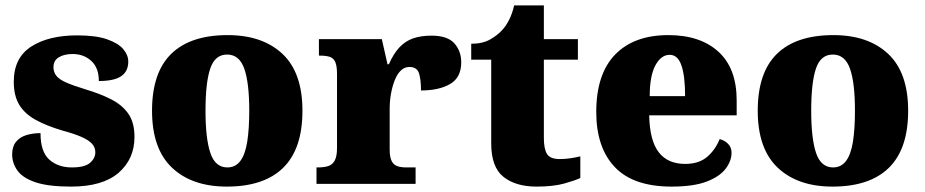

<svg xmlns="http://www.w3.org/2000/svg" viewBox="-20 -681 3425 711"><path d="M243 10Q159 10 111.5 -6Q64 -22 44.5 -49.5Q25 -77 25 -109Q25 -138 39 -155.5Q53 -173 77 -180.5Q101 -188 130 -188Q130 -119 162.5 -90Q195 -61 246 -61Q294 -61 313.5 -78Q333 -95 333 -117Q333 -136 320 -149.5Q307 -163 280.5 -174.5Q254 -186 213 -197Q152 -215 111.5 -237.5Q71 -260 51 -293.5Q31 -327 31 -378Q31 -467 95.5 -508.5Q160 -550 266 -550Q335 -550 376.5 -535.5Q418 -521 436.5 -499Q455 -477 455 -453Q455 -417 429 -399Q403 -381 346 -381Q346 -430 318 -455.5Q290 -481 249 -481Q218 -481 198 -469Q178 -457 178 -432Q178 -414 188.5 -400.5Q199 -387 225 -375.5Q251 -364 297 -350Q351 -334 392 -313Q433 -292 455.5 -259.5Q478 -227 478 -174Q478 -92 419 -41Q360 10 243 10Z M820 10Q691 10 617 -60Q543 -130 543 -271Q543 -412 614 -481.5Q685 -551 823 -551Q952 -551 1026 -481.5Q1100 -412 1100 -271Q1100 -130 1029 -60Q958 10 820 10ZM822 -61Q852 -61 870 -85Q888 -109 895.5 -156Q903 -203 903 -271Q903 -375 884.5 -427Q866 -479 821 -479Q776 -479 758.5 -427Q741 -375 741 -271Q741 -168 759 -114.5Q777 -61 822 -61Z M1152 0V-61H1157Q1180 -61 1195.5 -66Q1211 -71 1219.5 -86.5Q1228 -102 1228 -133V-407Q1228 -437 1221.5 -451.5Q1215 -466 1201 -470.5Q1187 -475 1165 -475H1161V-536H1394L1415 -443H1420Q1437 -482 1459 -505.5Q1481 -529 1510 -539Q1539 -549 1578 -549Q1637 -549 1662.5 -520.5Q1688 -492 1688 -450Q1688 -394 1647 -370Q1606 -346 1539 -346Q1539 -387 1531.5 -410Q1524 -433 1496 -433Q1478 -433 1464.5 -420Q1451 -407 1442 -384.5Q1433 -362 1428 -334.5Q1423 -307 1423 -278V-128Q1423 -99 1430.5 -84.5Q1438 -70 1452 -65.5Q1466 -61 1484 -61H1519V0Z M1967 10Q1890 10 1844.5 -26Q1799 -62 1799 -150V-460H1725V-519Q1768 -519 1796 -535.5Q1824 -552 1838 -568Q1852 -582 1864.5 -606Q1877 -630 1884 -661H1994V-536H2120V-460H1994V-170Q1994 -130 2005.5 -111Q2017 -92 2053 -92Q2073 -92 2093 -95Q2113 -98 2129 -102V-22Q2111 -13 2070 -1.5Q2029 10 1967 10Z M2467 10Q2325 10 2256.5 -62.5Q2188 -135 2188 -266Q2188 -407 2258 -479Q2328 -551 2455 -551Q2573 -551 2640.5 -489.5Q2708 -428 2708 -309V-254H2384Q2386 -160 2419.5 -117Q2453 -74 2517 -74Q2568 -74 2598.5 -100Q2629 -126 2645 -166Q2664 -161 2676.5 -148Q2689 -135 2689 -115Q2689 -85 2667 -56Q2645 -27 2596.5 -8.5Q2548 10 2467 10ZM2517 -325Q2517 -399 2503.5 -438.5Q2490 -478 2460 -478Q2428 -478 2407 -439Q2386 -400 2386 -325Z M3063 10Q2934 10 2860 -60Q2786 -130 2786 -271Q2786 -412 2857 -481.5Q2928 -551 3066 -551Q3195 -551 3269 -481.5Q3343 -412 3343 -271Q3343 -130 3272 -60Q3201 10 3063 10ZM3065 -61Q3095 -61 3113 -85Q3131 -109 3138.5 -156Q3146 -203 3146 -271Q3146 -375 3127.5 -427Q3109 -479 3064 -479Q3019 -479 3001.5 -427Q2984 -375 2984 -271Q2984 -168 3002 -114.5Q3020 -61 3065 -61Z"/></svg>

Font: Noto Serif Kannada Black
Style: Regular
Weight: 900
Version: Version 2.003